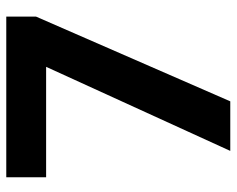

<svg xmlns="http://www.w3.org/2000/svg" viewBox="-91 -663 754 612"><g transform="rotate(-90 286.0 -357.0)"><path d="M111 0 379 -587H27V-714H539V-619L269 0Z"/></g></svg>

Font: Noto Sans Adlam
Style: Regular
Weight: 400
Designer: Mark Jamra, Neil Patel
Foundry: JamraPatel LLC
Version: Version 3.001